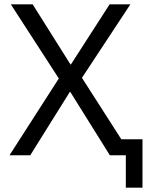

<svg xmlns="http://www.w3.org/2000/svg" viewBox="-20 -718 684 888"><path d="M562 0H488L305 -293H303L120 0H24L252 -355L30 -698H131L306 -420H308L487 -698H583L359 -358L541 -74H639V150H562Z"/></svg>

Font: IBM Plex Sans
Style: Regular
Weight: 400
Designer: Mike Abbink, Paul van der Laan, Pieter van Rosmalen
Foundry: Bold Monday
Version: Version 3.005